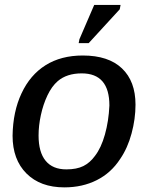

<svg xmlns="http://www.w3.org/2000/svg" viewBox="-20 -768 614 797"><path d="M542.5 -333.5Q542.5 -274.4 526.1 -213.9Q509.8 -153.3 479 -108.4Q441.4 -50.3 381.8 -20.3Q322.3 9.8 247.1 9.8Q147.5 9.8 89.8 -47.9Q32.2 -105.5 32.2 -204.6Q33.7 -304.7 69.3 -380.4Q105 -457 169.2 -497.3Q233.4 -537.6 323.7 -537.6Q430.2 -537.6 486.3 -484.1Q542.5 -430.7 542.5 -333.5ZM434.1 -330.1Q434.1 -463.4 319.3 -463.4Q257.3 -463.4 219.7 -431.2Q194.8 -409.7 177 -372.1Q159.2 -334.5 149.7 -290.5Q140.1 -246.6 140.1 -205.6Q140.1 -136.2 169.4 -100.6Q198.7 -64.9 255.4 -64.9Q298.3 -64.9 325.9 -78.6Q353.5 -92.3 374 -120.6Q399.9 -153.8 415.5 -209.5Q431.2 -265.1 434.1 -330.1ZM477.1 -729.5 348.1 -588.9H306.6L309.6 -605L371.1 -747.6H480.5Z"/></svg>

Font: Arimo Medium
Style: Italic
Weight: 500
Italic angle: -12°
Designer: Steve Matteson
Foundry: Monotype Imaging Inc.
Version: Version 1.33